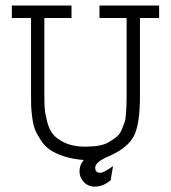

<svg xmlns="http://www.w3.org/2000/svg" viewBox="-20 -570 626 704"><path d="M394.5 39.1 385.7 90.8Q358.4 114.3 328.1 114.3Q303.7 114.3 287.6 97.7Q271.5 81.1 271.5 57.6Q271.5 35.2 287.1 16.6Q247.1 13.7 215.3 3.4Q183.6 -6.8 163.6 -20.5Q143.6 -34.2 129.4 -56.2Q115.2 -78.1 108.4 -95.2Q101.6 -112.3 98.1 -139.6Q94.7 -167 94.2 -181.2Q93.8 -195.3 93.8 -220.7Q93.8 -225.6 93.8 -228.5V-503.9H23.4V-549.8H242.2V-503.9H142.6V-228.5Q142.6 -195.3 143.6 -176.3Q144.5 -157.2 152.3 -126Q160.2 -94.7 174.8 -77.1Q189.5 -59.6 219.2 -45.9Q249 -32.2 292 -32.2Q320.3 -32.2 342.3 -36.1Q364.3 -40 379.9 -49.3Q395.5 -58.6 407.2 -67.9Q418.9 -77.1 425.8 -93.3Q432.6 -109.4 436.5 -120.6Q440.4 -131.8 441.9 -152.8Q443.4 -173.8 443.8 -185.1Q444.3 -196.3 444.3 -218.8V-503.9H344.7V-549.8H563.5V-503.9H493.2V-218.8Q493.2 -115.2 471.2 -71.8Q449.2 -28.3 380.9 2Q329.1 23.4 329.1 44.9Q329.1 63.5 347.7 63.5Q360.4 63.5 394.5 39.1Z"/></svg>

Font: Thabit
Style: Regular
Weight: 500
Designer: Regenerated by Nadim Shaikli
Foundry: MAK Alagha
Version: 0.01